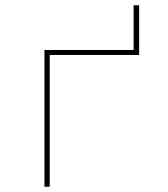

<svg xmlns="http://www.w3.org/2000/svg" viewBox="-20 -710 640 730"><path d="M149 0V-520H488V-690H509V-501H169V0Z"/></svg>

Font: Iosevka Thin Extended
Style: Regular
Weight: 100
Width: 7
Monospace: yes
Designer: Belleve Invis
Foundry: Belleve Invis
Version: Version 32.5.0; ttfautohint (v1.8.4)